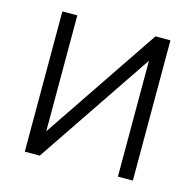

<svg xmlns="http://www.w3.org/2000/svg" viewBox="-85 -627 726 714"><g transform="rotate(15 278.0 -270.0)"><path d="M428.5 -540 127.5 -94V-540H70V0H127.5L428.5 -446V0H486V-540Z"/></g></svg>

Font: Vela Sans Light
Style: Regular
Weight: 300
Designer: Principal design: Mikhail Sharanda - project Manrope.
Design modification: Ravid Balaliev
Foundry: Mikhail Sharanda
Version: Version 1.001